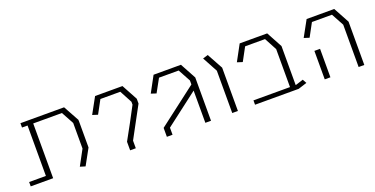

<svg xmlns="http://www.w3.org/2000/svg" viewBox="-23 -1234 2921 1496"><g transform="rotate(-20 1437.5 -486.5)"><path d="M142 -732H504L576 -601L572 -599H576V-373L504 -242L461 -255L529 -381V-593L473 -696H235V-242H49V-278H188V-696H142Z M761 -732H988L1059 -601V-561L988 -430L920 -304V-241H873V-312L945 -443L1012 -569V-593L957 -696H792L733 -587L689 -601Z M1472 -732H1474V-730L1544 -601V-545V-242H1497V-509L1225 -301V-242H1178V-316L1497 -560V-593L1441 -696H1278L1218 -587L1175 -601L1246 -732H1247Z M1695 -732 1767 -601V-242H1720V-593L1652 -719Z M1960 -732H1961H2188L2259 -601V-278H2262L2325 -298L2343 -265L2271 -242H2259H2212H1909V-278H2212V-593L2157 -696H1992L1933 -587L1889 -601Z M2515 -732H2742H2744L2815 -601V-242H2768V-593L2712 -696H2546L2487 -587L2443 -601ZM2487 -478H2534V-242H2487Z"/></g></svg>

Font: Mixer
Style: Regular
Weight: 400
Version: Version 1.0